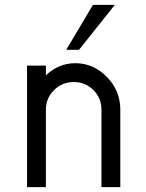

<svg xmlns="http://www.w3.org/2000/svg" viewBox="-20 -770 600 790"><path d="M452.5 -750 305 -565H252.5L362.5 -750ZM290 -510Q363.8 -510 419.4 -453.8Q475 -397.5 475 -318.8V0H397.5V-318.8Q397.5 -366.2 364.4 -399.4Q331.2 -432.5 283.8 -432.5Q236.2 -432.5 202.5 -399.4Q168.8 -366.2 168.8 -318.8V0H91.2V-500H168.8V-460Q221.2 -510 290 -510Z"/></svg>

Font: Now Alt
Style: Regular
Weight: 400
Designer: Alfredo Marco Pradil
Foundry: Alfredo Marco Pradil
Version: Version 1.002;PS 001.002;hotconv 1.0.88;makeotf.lib2.5.64775